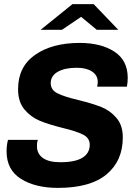

<svg xmlns="http://www.w3.org/2000/svg" viewBox="-20 -905 675 935"><path d="M602 -526Q602 -504 598 -483H453Q456 -495 456 -506Q456 -538 428.5 -556.5Q401 -575 354 -575Q296 -575 261.5 -555.5Q227 -536 227 -500Q227 -467 260 -450.5Q293 -434 361 -418Q430 -401 473 -384Q516 -367 547 -331Q578 -295 578 -236Q578 -122 499 -56Q420 10 262 10Q152 10 82 -34Q12 -78 12 -168Q12 -198 19 -224H165Q160 -217 160 -193Q160 -156 189 -135.5Q218 -115 274 -115Q346 -115 381.5 -137Q417 -159 417 -200Q417 -233 384.5 -249.5Q352 -266 285 -282Q217 -299 173.5 -317Q130 -335 99 -372Q68 -409 68 -471Q68 -580 151 -638Q234 -696 368 -696Q472 -696 537 -653.5Q602 -611 602 -526ZM375 -823 282 -760H178L333 -885H436L556 -760H451Z"/></svg>

Font: Chivo
Style: Bold Italic
Weight: 700
Italic angle: -8.05°
Designer: Hector Gatti
Foundry: Omnibus-Type
Version: Version 1.007